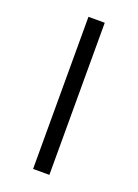

<svg xmlns="http://www.w3.org/2000/svg" viewBox="-110 -581 452 631"><g transform="rotate(20 116.5 -266.0)"><path d="M145 0H88V-532H145Z"/></g></svg>

Font: RS Noto Sans Light
Style: Regular
Weight: 300
Designer: Monotype Design Team
Foundry: Monotype Imaging Inc.
Version: Version 3.10